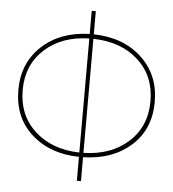

<svg xmlns="http://www.w3.org/2000/svg" viewBox="-56 -852 843 934"><g transform="rotate(5 365.0 -385.0)"><path d="M354 30V-87Q213 -89 122.5 -170Q32 -251 32 -386Q32 -517 121 -600Q210 -683 354 -687V-800H374V-687Q519 -684 608.5 -600.5Q698 -517 698 -386Q698 -251 607.5 -170.5Q517 -90 374 -87V30ZM374 -108Q508 -111 592.5 -187Q677 -263 677 -387Q677 -510 593.5 -586Q510 -662 374 -665ZM354 -108V-665Q220 -662 136.5 -586Q53 -510 53 -387Q53 -263 137 -187Q221 -111 354 -108Z"/></g></svg>

Font: Raleway
Style: Thin
Weight: 100
Designer: Matt McInerney, Pablo Impallari, Rodrigo Fuenzalida
Foundry: Matt McInerney, Pablo Impallari, Rodrigo Fuenzalida
Version: Version 3.000